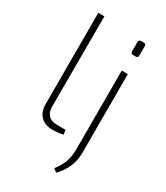

<svg xmlns="http://www.w3.org/2000/svg" viewBox="-220 -793 946 1093"><g transform="rotate(30 252.5 -246.0)"><path d="M131 -700H91V-100C91 -31 133 7 197 7C216 7 252 4 267 -1L262 -30H207C158 -30 130 -56 130 -106ZM400 -683H382C372 -683 367 -677 367 -667V-607C367 -596 372 -591 382 -591H400C410 -591 415 -596 415 -607V-667C415 -677 410 -683 400 -683ZM411 -482H371V37C371 102 351 146 316 191L338 208C382 164 411 106 411 37Z"/></g></svg>

Font: Exo 2 Extra Light
Style: Regular
Weight: 250
Designer: Natanael Gama
Version: Version 1.001;PS 001.001;hotconv 1.0.88;makeotf.lib2.5.64775